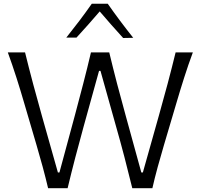

<svg xmlns="http://www.w3.org/2000/svg" viewBox="-20 -988 1053 1008"><path d="M232.5 0Q220 -53 203.8 -113.2Q187.5 -173.5 172 -225.5L106.5 -448.5Q89.5 -507.5 66.8 -578.8Q44 -650 21 -713H111.5Q131 -633.5 154.5 -545.2Q178 -457 200.5 -378L284 -82.5H292L373 -382Q393.5 -458.5 416.5 -547Q439.5 -635.5 457.5 -713H553.5Q572.5 -633.5 595 -547.2Q617.5 -461 640 -380.5L722 -82.5H730L814.5 -382.5Q836.5 -460 859.8 -547.5Q883 -635 902 -713H992.5Q968.5 -648.5 946.5 -579.2Q924.5 -510 907 -450L840.5 -225.5Q824.5 -172 808 -111.5Q791.5 -51 780 0H674.5Q656 -76.5 633.5 -162.5Q611 -248.5 589.5 -323.5L507.5 -616H500L419 -323.5Q398 -248 375.5 -161.8Q353 -75.5 335 0ZM626.5 -788.5Q595 -823 564.2 -858Q533.5 -893 503.5 -928Q444.5 -859 381.5 -790.5H328Q363.5 -835 397 -879.2Q430.5 -923.5 462 -968.5H545.5Q577 -923.5 610.5 -878.8Q644 -834 679.5 -789.5Z"/></svg>

Font: Commissioner Flair Light
Style: Regular
Weight: 300
Designer: Kostas Bartsokas
Foundry: Kostas Bartsokas
Version: Version 1.000; ttfautohint (v1.8.3)